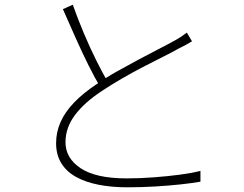

<svg xmlns="http://www.w3.org/2000/svg" viewBox="-20 -783 1040 818"><path d="M798 -607Q787 -600 772 -592Q757 -584 739 -575Q713 -560 673.5 -540.5Q634 -521 589 -497.5Q544 -474 499 -448Q454 -422 415 -396Q340 -347 299.5 -293Q259 -239 259 -177Q259 -109 324 -66Q389 -23 519 -23Q576 -23 635.5 -27.5Q695 -32 747.5 -39Q800 -46 834 -55V-9Q801 -3 750.5 2.5Q700 8 641 11.5Q582 15 522 15Q455 15 399.5 4Q344 -7 303.5 -29.5Q263 -52 241 -88Q219 -124 219 -173Q219 -220 238 -263Q257 -306 296 -346.5Q335 -387 394 -426Q434 -454 480.5 -480Q527 -506 572 -530Q617 -554 656 -574Q695 -594 720 -608Q737 -617 750 -625.5Q763 -634 776 -644ZM290 -763Q312 -701 338 -639.5Q364 -578 390.5 -525Q417 -472 440 -432L408 -411Q385 -449 357.5 -504Q330 -559 302 -622Q274 -685 248 -744Z"/></svg>

Font: Noto Sans KR ExtraLight
Style: Regular
Weight: 250
Designer: Ryoko NISHIZUKA  (kana, bopomofo & ideographs); Paul D. Hunt (Latin, Greek & Cyrillic); Sandoll Communications , Soo-you
Foundry: Adobe
Version: Version 2.004-H2;hotconv 1.0.118;makeotfexe 2.5.65603